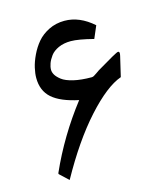

<svg xmlns="http://www.w3.org/2000/svg" viewBox="-102 -741 712 823"><g transform="rotate(-15 254.0 -329.5)"><path d="M263.7 -570.3Q232.4 -570.3 208.7 -559.6Q185.1 -548.8 173.1 -532.5Q161.1 -516.1 155.8 -501.2Q150.4 -486.3 150.4 -473.6Q150.4 -462.4 157.2 -450.7Q164.1 -439 180.4 -426.3Q196.8 -413.6 230.5 -405.5Q264.2 -397.5 311 -397.5Q315.4 -397.5 320.6 -400.1Q325.7 -402.8 334.2 -408.9Q342.8 -415 348.1 -418.5Q439.9 -473.6 447.3 -473.6Q457 -473.6 452.1 -454.6L431.2 -365.7Q364.7 -342.3 277.1 -245.4Q189.5 -148.4 105.5 3.4L66.9 -32.7Q64.9 -35.2 66.4 -38.1Q132.3 -186.5 233.4 -316.9Q154.3 -333.5 117.2 -366.2Q80.1 -398.9 80.1 -456.1Q80.1 -475.6 85.7 -500.5Q91.3 -525.4 105 -554.2Q118.7 -583 138.4 -606.4Q158.2 -629.9 189.9 -645.8Q221.7 -661.6 259.8 -661.6Q326.7 -661.6 387.2 -607.9L363.8 -553.2Q296.9 -570.3 263.7 -570.3Z"/></g></svg>

Font: Sahel FD
Style: FD
Weight: 400
Foundry: Saber Rastikerdar (saber.rastikerdar@gmail.com)
Version: Version 3.3.1